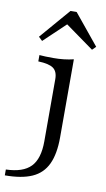

<svg xmlns="http://www.w3.org/2000/svg" viewBox="-138 -699 519 938"><g transform="rotate(10 121.5 -230.5)"><path d="M-43.5 192.7V163.7Q41.1 161.3 79.4 121.8Q117.7 82.3 117.7 -4V-312.9Q117.7 -350.8 96 -366.5Q74.2 -382.3 21 -383.9V-415.3Q48.4 -412.9 90.3 -412.9Q145.2 -412.9 190.3 -424.2V-36.3Q190.3 45.2 166.5 96Q142.7 146.8 91.1 169.8Q39.5 192.7 -43.5 192.7ZM21.8 -485.5 3.2 -503.2 133.1 -654H163.7L287.1 -503.2L269.4 -485.5L108.9 -600.8L148.4 -605.6Z"/></g></svg>

Font: Playfair 12pt Light
Style: Regular
Weight: 300
Designer: Claus Eggers Sørensen
Foundry: Claus Eggers Sørensen
Version: Version 2.000;gftools[0.9.28]